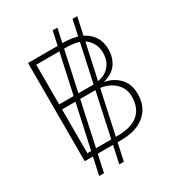

<svg xmlns="http://www.w3.org/2000/svg" viewBox="-205 -904 1039 1131"><g transform="rotate(-30 314.5 -338.0)"><path d="M105 -16V-684H347Q412 -684 459 -664Q506 -644 531 -606.5Q556 -569 556 -518Q556 -464 529 -423Q502 -382 438 -364V-363Q497 -352 535.5 -311.5Q574 -271 574 -204Q574 -116 515.5 -66Q457 -16 352 -16ZM142 -49H347Q443 -49 489.5 -90Q536 -131 536 -207Q536 -269 488.5 -308Q441 -347 359 -347H142ZM135 102 327 -778H359L168 102ZM272 102 462 -778H494L303 102ZM142 -381H360Q440 -381 479 -417.5Q518 -454 518 -515Q518 -575 476.5 -613Q435 -651 344 -651H142Z"/></g></svg>

Font: REM Thin
Style: Regular
Weight: 250
Designer: Octavio Pardo
Foundry: Ashler Design
Version: Version 1.005;gftools[0.9.28]